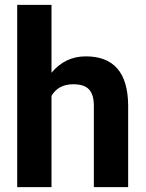

<svg xmlns="http://www.w3.org/2000/svg" viewBox="-20 -770 600 790"><path d="M191.9 -470.7Q248 -538.1 333 -538.1Q504.9 -538.1 507.3 -338.4V0H366.2V-334.5Q366.2 -379.9 346.7 -401.6Q327.1 -423.3 281.7 -423.3Q219.7 -423.3 191.9 -375.5V0H50.8V-750H191.9Z"/></svg>

Font: Roboto-o
Style: o-Bold
Weight: 700
Designer: Google
Version: Version 2.134; 2016; ttfautohint (v1.6)